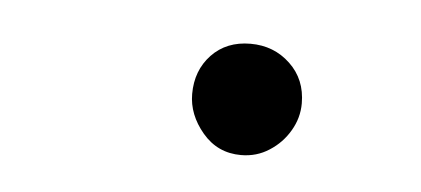

<svg xmlns="http://www.w3.org/2000/svg" viewBox="-25 -605 375 171"><g transform="rotate(5 162.0 -519.0)"><path d="M194 -469.5Q173 -469.5 159.5 -485.5Q146 -501.5 146 -520Q146 -541 159.2 -555Q172.5 -569 194 -569Q215 -569 229.5 -555.2Q244 -541.5 244 -520Q244 -507 237.2 -495.5Q230.5 -484 219.2 -476.8Q208 -469.5 194 -469.5Z"/></g></svg>

Font: Edu QLD Hand
Style: Regular
Weight: 400
Designer: Tina and Corey Anderson, Eben Sorkin
Foundry: Sorkin Type Co.
Version: Version 2.000